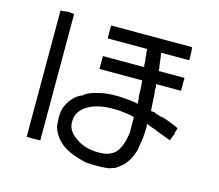

<svg xmlns="http://www.w3.org/2000/svg" viewBox="-109 -891 1218 1066"><g transform="rotate(15 500.0 -357.5)"><path d="M406.2 -738.3H871.1Q875 -722.7 875 -695.3V-664.1H793Q714.8 -664.1 714.8 -664.1Q714.8 -660.2 714.8 -652.3Q718.8 -640.6 718.8 -628.9Q722.7 -593.8 726.6 -574.2V-562.5H875V-527.3V-488.3H730.5L734.4 -476.6Q734.4 -468.8 734.4 -453.1Q738.3 -433.6 738.3 -410.2Q742.2 -355.5 742.2 -343.8Q742.2 -335.9 746.1 -335.9Q750 -335.9 761.7 -335.9Q769.5 -332 777.3 -328.1Q781.2 -328.1 793 -324.2L804.7 -320.3H812.5Q839.8 -312.5 859.4 -304.7Q910.2 -285.2 910.2 -281.2Q910.2 -277.3 906.2 -269.5Q906.2 -265.6 902.3 -257.8V-246.1L898.4 -238.3Q886.7 -210.9 886.7 -207Q886.7 -207 843.8 -222.7Q800.8 -238.3 785.2 -246.1Q781.2 -246.1 761.7 -253.9Q742.2 -261.7 742.2 -261.7Q738.3 -261.7 742.2 -246.1Q742.2 -226.6 738.3 -175.8Q730.5 -128.9 726.6 -105.5Q703.1 -31.2 660.2 0Q652.3 7.8 632.8 19.5Q609.4 27.3 597.7 31.2Q570.3 35.2 527.3 35.2Q480.5 35.2 460.9 31.2Q398.4 15.6 367.2 0Q285.2 -39.1 261.7 -117.2Q257.8 -136.7 257.8 -171.9Q257.8 -207 265.6 -226.6Q289.1 -289.1 339.8 -316.4Q343.8 -320.3 351.6 -320.3L359.4 -328.1Q386.7 -347.7 441.4 -359.4Q519.5 -378.9 648.4 -359.4L660.2 -355.5V-375Q660.2 -382.8 656.2 -402.3V-418V-433.6Q652.3 -480.5 652.3 -488.3H406.2V-562.5H644.5L640.6 -574.2Q640.6 -574.2 640.6 -582Q640.6 -589.8 640.6 -593.8Q636.7 -609.4 636.7 -625L632.8 -664.1H406.2ZM406.2 -269.5Q339.8 -234.4 335.9 -179.7Q328.1 -121.1 382.8 -82Q437.5 -39.1 519.5 -39.1Q570.3 -39.1 593.8 -54.7Q644.5 -78.1 660.2 -187.5Q660.2 -203.1 660.2 -242.2Q660.2 -277.3 660.2 -277.3Q656.2 -285.2 578.1 -293Q472.7 -300.8 406.2 -269.5ZM113.3 -746.1H121.1H132.8Q144.5 -750 160.2 -750L191.4 -746.1V-19.5H113.3Z"/></g></svg>

Font: 和音 by 宁静之雨，公众号njzyshare
Style: Regular
Weight: 400
Designer: Steve Matteson
Foundry: Ascender Corporation
Version: Version 6.00;June 8, 2018;FontCreator 11.0.0.2388 32-bit